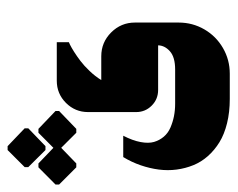

<svg xmlns="http://www.w3.org/2000/svg" viewBox="-78 -434 609 492"><g transform="rotate(-90 226.0 -187.5)"><path d="M53.7 -296 93.7 -334.7 132.3 -296H142.3L188 -340V-349.3L142.3 -393H132.3L93.7 -354.7L53.7 -393H43.7L-0.3 -349.3V-340L43.7 -296ZM88 -375H98L143.7 -419V-428.3L98 -472H88L44.3 -428.3V-419ZM219 97.3H283.7Q319.3 97.3 349.5 79.8Q379.7 62.3 397.2 32.2Q414.7 2 414.7 -33.7V-145.7Q414.7 -181.3 389.3 -206.7Q364 -232 328.3 -232H267.3Q277 -247.7 290.5 -261.8Q304 -276 316.3 -285.3Q328.7 -294.7 339.8 -301.7Q351 -308.7 357.7 -312L364.3 -315V-346H265.7Q232.3 -346 208.8 -322.5Q185.3 -299 185.3 -265.7V-142.7Q185.3 -119.3 201.8 -102.8Q218.3 -86.3 242 -86.3H356.3Q356 -69.3 341 -56Q326 -42.7 294.3 -42.7H207Q190 -42.7 174.8 -45.7Q159.7 -48.7 145.5 -54.8Q131.3 -61 122.2 -71.8Q113 -82.7 108.8 -96.8Q104.7 -111 108.5 -131.3Q112.3 -151.7 124.7 -175.7H70Q57 -154.3 49 -131Q41 -107.7 38 -84.5Q35 -61.3 38 -38.8Q41 -16.3 49.2 3.8Q57.3 24 72.5 41.2Q87.7 58.3 108 70.8Q128.3 83.3 156.7 90.3Q185 97.3 219 97.3Z"/></g></svg>

Font: Jomhuria
Style: Regular
Weight: 400
Designer: Arabic design by Kourosh Beigpour, Latin design by Eben Sorkin, engineering by Lasse Fister and Khaled Hosney
Version: Version 1.0000